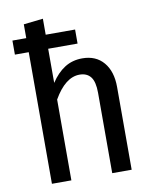

<svg xmlns="http://www.w3.org/2000/svg" viewBox="-84 -812 698 875"><g transform="rotate(-10 265.0 -374.0)"><path d="M454 -383V0H364V-372Q364 -423 346.5 -445.5Q329 -468 295 -468Q229 -468 175 -374V0H85V-609H21V-674H85V-738L175 -748V-674H311V-609H175V-451Q203 -494 238.5 -516.5Q274 -539 320 -539Q383 -539 418.5 -497Q454 -455 454 -383Z"/></g></svg>

Font: Fira Sans Condensed
Style: Regular
Weight: 400
Width: 3
Designer: bBox Type GmbH & Carrois Corporate GbR & Edenspiekermann AG
Foundry: bBox Type GmbH & Carrois Corporate GbR & Edenspiekermann AG
Version: Version 4.301